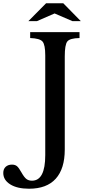

<svg xmlns="http://www.w3.org/2000/svg" viewBox="-147 -910 542 1171"><path d="M129 -572V36Q129 192 48 192Q28 192 14.5 182Q1 172 -16 142Q-32 113 -43.5 103.5Q-55 94 -74 94Q-98 94 -112.5 107.5Q-127 121 -127 145Q-127 188 -84.5 214.5Q-42 241 30 241Q138 241 193 180Q248 119 248 2V-566Q248 -637 263.5 -657Q279 -677 338 -678V-714H37V-678Q96 -676 112.5 -656.5Q129 -637 129 -572ZM134 -890H239L346 -781H295L186 -828L78 -781H26Z"/></svg>

Font: Kolar Light
Style: Regular
Weight: 300
Designer: Ramakrishna Saiteja (Kannada); Shiva Nallaperumal (Latin)
Foundry: Indian Type Foundry
Version: Version 1.001;PS 1.0;hotconv 1.0.88;makeotf.lib2.5.647800